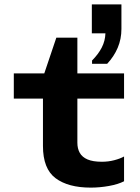

<svg xmlns="http://www.w3.org/2000/svg" viewBox="-20 -846 640 876"><path d="M394 10Q291 10 233.5 -33Q176 -76 176 -180V-396H43V-511H182L237 -674H333V-511H546V-396H333V-195Q333 -168 344 -148.5Q355 -129 379.5 -118.5Q404 -108 445 -108Q474 -108 501 -115Q528 -122 546 -132V-19Q519 -5 477 2.5Q435 10 394 10ZM400 -555V-570Q429 -599 444.5 -629.5Q460 -660 461 -694H399V-826H534V-714Q534 -668 517 -628Q500 -588 469 -555Z"/></svg>

Font: Chivo Mono Medium
Style: Bold
Weight: 700
Monospace: yes
Version: Version 1.008